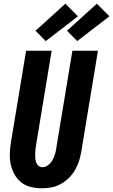

<svg xmlns="http://www.w3.org/2000/svg" viewBox="-20 -1009 611 1037"><path d="M207 8Q176 8 147 1Q118 -6 95.5 -23.5Q73 -41 59 -66Q45 -91 38.5 -119.5Q32 -148 33 -178.5Q34 -209 39 -240L121 -735H259L174 -221Q172 -209 171 -197.5Q170 -186 170 -174.5Q170 -163 171 -151.5Q172 -140 176 -130Q180 -120 188.5 -113Q197 -106 209 -106Q226 -106 240.5 -117.5Q255 -129 263.5 -144.5Q272 -160 277 -176.5Q282 -193 284 -209L371 -735H509L419 -190Q415 -165 407 -140Q399 -115 385.5 -91.5Q372 -68 352 -48Q332 -28 308 -15Q284 -2 258.5 3Q233 8 207 8ZM397 -787 342 -843 503 -989 571 -921ZM227 -787 172 -843 333 -989 401 -921Z"/></svg>

Font: Iosevka SS04 Heavy
Style: Italic
Weight: 900
Italic angle: -9°
Monospace: yes
Designer: Belleve Invis
Foundry: Belleve Invis
Version: Version 19.0.0; ttfautohint (v1.8.4)